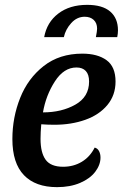

<svg xmlns="http://www.w3.org/2000/svg" viewBox="-20 -751 506 791"><path d="M31 -178Q31 -267 63 -347.5Q95 -428 160 -479Q225 -530 319 -530Q382 -530 419 -503Q456 -476 456 -415Q456 -359 422.5 -318.5Q389 -278 331.5 -257.5Q274 -237 204 -237Q176 -237 150 -239Q147 -206 147 -179Q147 -122 168 -93Q189 -64 240 -64Q283 -64 317 -84.5Q351 -105 370 -143Q382 -140 388 -128.5Q394 -117 394 -102Q394 -72 372.5 -43.5Q351 -15 310 2.5Q269 20 215 20Q126 20 78.5 -29.5Q31 -79 31 -178ZM347 -415Q347 -444 333.5 -458.5Q320 -473 295 -473Q243 -473 206 -415.5Q169 -358 157 -288Q234 -288 290.5 -320Q347 -352 347 -415ZM339 -731Q402 -731 434 -703.5Q466 -676 466 -626Q466 -613 463 -598H375Q380 -623 380 -633Q380 -656 366 -669Q352 -682 329 -682Q297 -682 273.5 -656Q250 -630 243 -598H162Q173 -659 220 -695Q267 -731 339 -731Z"/></svg>

Font: Sansita SW
Style: Italic
Weight: 400
Italic angle: -11°
Designer: Pablo Cosgaya
Foundry: Omnibus-Type
Version: Version 1.000